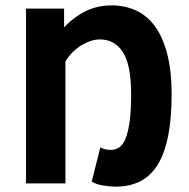

<svg xmlns="http://www.w3.org/2000/svg" viewBox="-20 -684 706 716"><path d="M412 12Q389 12 363 7.5Q337 3 322 -7L354 -134Q362 -130 372 -127.5Q382 -125 395 -125Q410 -125 423.5 -133.5Q437 -142 447 -164.5Q457 -187 463 -227.5Q469 -268 469 -331Q469 -443 438 -490Q407 -537 352 -537Q321 -537 285 -516Q249 -495 224 -455V0H77V-652H219V-582Q257 -622 301 -643Q345 -664 396 -664Q444 -664 485 -646Q526 -628 556 -588.5Q586 -549 603 -485.5Q620 -422 620 -331Q620 -156 569.5 -72Q519 12 412 12Z"/></svg>

Font: hySource Sans Pro
Style: Bold
Weight: 700
Designer: Paul D. Hunt
Foundry: Adobe Systems Incorporated
Version: Version 2.021;PS 2.000;hotconv 1.0.86;makeotf.lib2.5.63406